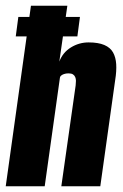

<svg xmlns="http://www.w3.org/2000/svg" viewBox="-23 -650 430 670"><path d="M-3 0 85 -630H212L184 -435Q196 -467 224.5 -484.5Q253 -502 286 -502Q320 -502 341 -493Q362 -484 371.5 -467Q381 -450 382.5 -426Q384 -402 379 -371L327 0H191L241 -352Q242 -361 242 -368Q242 -375 239.5 -381Q237 -387 231.5 -390.5Q226 -394 216 -394Q207 -394 200 -391.5Q193 -389 189.5 -385.5Q186 -382 186 -378L133 0ZM32 -523 41 -591H256L247 -523Z"/></svg>

Font: Alumni Sans ExtraBold
Style: Italic
Weight: 800
Italic angle: -8°
Designer: Robert E. Leuschke
Foundry: Robert E. Leuschke
Version: Version 1.016